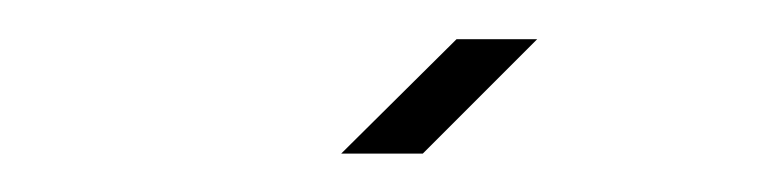

<svg xmlns="http://www.w3.org/2000/svg" viewBox="-20 -997 398 100"><path d="M200.2 -917H157.7L217.8 -976.6H259.8Z"/></svg>

Font: Ignotum
Style: Regular
Weight: 400
Designer: GGBot
Version: 0.10